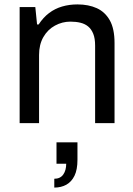

<svg xmlns="http://www.w3.org/2000/svg" viewBox="-20 -558 603 870"><path d="M69 0V-526H140L148 -447H155Q176 -479 202.5 -499Q229 -519 261.5 -528.5Q294 -538 331 -538Q381 -538 418.5 -521Q456 -504 477.5 -466Q499 -428 499 -363V0H411V-351Q411 -384 402.5 -405Q394 -426 379.5 -438Q365 -450 344.5 -455Q324 -460 299 -460Q262 -460 229 -442Q196 -424 176.5 -390Q157 -356 157 -309V0ZM226 292V252Q253 252 266.5 233Q280 214 280 184H236V87H331V166Q331 211 317.5 238.5Q304 266 280.5 279Q257 292 226 292Z"/></svg>

Font: Archivo SemiBold
Style: Regular
Weight: 400
Version: Version 2.001